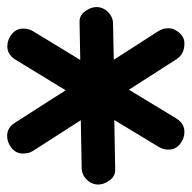

<svg xmlns="http://www.w3.org/2000/svg" viewBox="-32 -732 531 532"><path d="M-11.7 -603.5Q-11.7 -622.1 0.7 -637.5Q13.2 -652.8 32.7 -652.8Q47.4 -652.8 59.6 -645.5L190.4 -565.9L188.5 -665V-672.9Q188.5 -689.9 204.3 -701.2Q220.2 -712.4 234.9 -712.4Q253.9 -712.4 267.6 -698.5Q281.2 -684.6 281.2 -666L283.2 -566.4L407.2 -646Q419.9 -653.8 434.6 -653.8Q450.2 -653.8 464.6 -641.4Q479 -628.9 479 -611.8Q479 -582 457 -567.9L325.2 -483.4L456.5 -403.8Q479 -390.1 479 -366.2Q479 -348.1 466.8 -332.8Q454.6 -317.4 434.6 -317.4Q420.4 -317.4 408.2 -324.7L284.7 -399.4L287.1 -268.1V-260.3Q287.1 -243.2 271.2 -231.9Q255.4 -220.7 240.7 -220.7Q221.7 -220.7 208 -234.6Q194.3 -248.5 194.3 -267.1L191.9 -398.9L59.6 -314Q48.3 -306.6 32.2 -306.6Q12.2 -306.6 0 -322Q-12.2 -337.4 -12.2 -355.5Q-12.2 -378.4 9.8 -392.1L149.9 -481.9L11.2 -566.4Q-11.7 -580.6 -11.7 -603.5Z"/></svg>

Font: Manjari
Style: Bold
Weight: 700
Designer: Santhosh Thottingal <santhosh.thottingal@gmail.com>
Version: Version 2.000